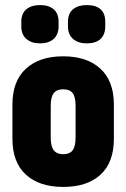

<svg xmlns="http://www.w3.org/2000/svg" viewBox="-20 -729 498 757"><path d="M229 8Q135 8 82 -40.5Q29 -89 29 -182V-317Q29 -409 82 -458Q135 -507 229 -507Q323 -507 376 -458Q429 -409 429 -317V-182Q429 -89 376.5 -40.5Q324 8 229 8ZM229 -121Q255 -121 266.5 -136.5Q278 -152 278 -187V-311Q278 -347 266.5 -362Q255 -377 229 -377Q204 -377 192 -362Q180 -347 180 -311V-187Q180 -152 192 -136.5Q204 -121 229 -121ZM138 -558Q104 -558 84 -575.5Q64 -593 64 -625V-643Q64 -676 84 -692.5Q104 -709 138 -709Q172 -709 191.5 -692.5Q211 -676 211 -643V-625Q211 -593 191.5 -575.5Q172 -558 138 -558ZM322 -558Q288 -558 268 -575.5Q248 -593 248 -625V-643Q248 -676 268 -692.5Q288 -709 322 -709Q358 -709 376.5 -692.5Q395 -676 395 -643V-625Q395 -593 376.5 -575.5Q358 -558 322 -558Z"/></svg>

Font: Sofia Sans Condensed Black
Style: Regular
Weight: 900
Designer: Botio Nikoltchev, Ani Petrova
Foundry: lettersoup
Version: Version 4.101